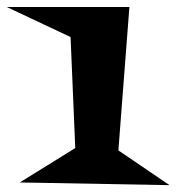

<svg xmlns="http://www.w3.org/2000/svg" viewBox="-50 -539 516 561"><path d="M445.3 2 7.8 -5.9 169.9 -106.4 156.2 -430.7 -30.3 -518.6H328.1L295.9 -99.6Z"/></svg>

Font: Fontdiner Swanky
Style: Regular
Weight: 400
Designer: Font Diner, Inc
Foundry: Font Diner, Inc
Version: Version 1.000